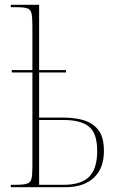

<svg xmlns="http://www.w3.org/2000/svg" viewBox="-20 -780 505 800"><path d="M25 0V-10H45Q77 -10 92 -14.5Q107 -19 111 -34.5Q115 -50 115 -85V-478H29V-488H115V-673Q115 -709 111 -725Q107 -741 93 -745.5Q79 -750 48 -750H25V-760H143V-488H255V-478H143V-290H247Q289 -290 327 -279.5Q365 -269 389 -239.5Q413 -210 413 -151Q413 -78 370.5 -39Q328 0 253 0ZM245 -10Q318 -10 351.5 -43.5Q385 -77 385 -151Q385 -225 350.5 -252.5Q316 -280 246 -280H143V-10Z"/></svg>

Font: Noto Serif Display Condensed Thin
Style: Regular
Weight: 100
Width: 3
Designer: Monotype Design Team
Foundry: Monotype Imaging Inc.
Version: Version 2.009